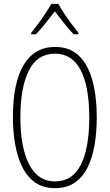

<svg xmlns="http://www.w3.org/2000/svg" viewBox="-20 -968 570 998"><path d="M266 10Q204 10 162 -20Q120 -50 95 -101.5Q70 -153 58.5 -219.5Q47 -286 47 -359Q47 -537 103 -630.5Q159 -724 266 -724Q344 -724 391.5 -677Q439 -630 461 -547.5Q483 -465 483 -359Q483 -284 472 -217Q461 -150 436 -99Q411 -48 369 -19Q327 10 266 10ZM266 -25Q356 -25 400 -111.5Q444 -198 444 -358Q444 -517 399.5 -603Q355 -689 266 -689Q174 -689 130 -601.5Q86 -514 86 -358Q86 -202 131.5 -113.5Q177 -25 266 -25ZM142 -797Q158 -817 178 -844Q198 -871 216.5 -899Q235 -927 247 -948H283Q295 -926 314 -897.5Q333 -869 353 -842Q373 -815 388 -797V-790H363Q338 -815 312.5 -848Q287 -881 265 -909Q244 -882 217.5 -848.5Q191 -815 167 -790H142Z"/></svg>

Font: Noto Sans Mono Condensed ExtraLight
Style: Regular
Weight: 200
Width: 3
Designer: Monotype Design Team
Foundry: Monotype Imaging Inc.
Version: Version 2.014; ttfautohint (v1.8.4.7-5d5b)